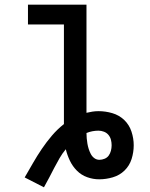

<svg xmlns="http://www.w3.org/2000/svg" viewBox="-20 -755 640 817"><path d="M167 42 85 0Q103 -31 120.5 -61.5Q138 -92 158 -121.5Q178 -151 201 -178Q224 -205 252 -227V-651H99V-735H348V-275Q360 -278 373 -280Q386 -282 399 -282Q429 -282 458 -273.5Q487 -265 508.5 -244.5Q530 -224 539.5 -195Q549 -166 549 -137Q549 -107 540 -78.5Q531 -50 510 -29.5Q489 -9 460 -0.5Q431 8 402 8Q376 8 351 -1Q326 -10 307.5 -28.5Q289 -47 277.5 -71Q266 -95 260 -120Q245 -102 233.5 -82Q222 -62 211 -41Q200 -20 189.5 0.5Q179 21 167 42ZM403 -75Q414 -75 425 -79.5Q436 -84 442.5 -93Q449 -102 452 -113.5Q455 -125 455 -137Q455 -149 452 -160.5Q449 -172 441.5 -181Q434 -190 422.5 -194.5Q411 -199 399 -199Q386 -199 373 -196.5Q360 -194 348 -189Q348 -178 349 -166.5Q350 -155 352 -143.5Q354 -132 357.5 -121Q361 -110 366.5 -99.5Q372 -89 381.5 -82Q391 -75 403 -75Z"/></svg>

Font: Iosevka Fixed Curly Md Ex
Style: Regular
Weight: 500
Width: 7
Monospace: yes
Designer: Belleve Invis
Foundry: Belleve Invis
Version: Version 30.1.2